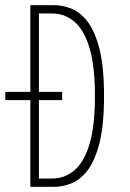

<svg xmlns="http://www.w3.org/2000/svg" viewBox="-32 -720 502 740"><path d="M-11.5 -366H207.5V-334H-11.5ZM85 0V-700H177Q209 -700 242.5 -687Q276 -674 304.8 -637.5Q333.5 -601 351.2 -531.8Q369 -462.5 369 -350Q369 -237.5 351.2 -168.2Q333.5 -99 304.8 -62.5Q276 -26 242.5 -13Q209 0 177 0ZM118 -32H170Q216 -32 253.2 -62.2Q290.5 -92.5 312.2 -162.2Q334 -232 334 -350Q334 -468 312.2 -537.8Q290.5 -607.5 253.2 -637.8Q216 -668 170 -668H118Z"/></svg>

Font: League Mono Thin Condensed
Style: Regular
Weight: 100
Width: 1
Designer: Tyler Finck
Foundry: The League of Moveable Type / Tyler Finck
Version: Version 2.300;RELEASE